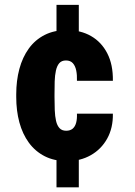

<svg xmlns="http://www.w3.org/2000/svg" viewBox="-20 -664 563 803"><path d="M309.6 -643.6V-501H216.3V-643.6ZM309.6 -22.5V119.6H216.3V-22.5ZM256.8 -117.2Q273.4 -117.2 283.7 -125.7Q293.9 -134.3 298.3 -150.1Q302.7 -166 301.8 -188.5H452.1Q453.1 -128.9 428.2 -84.2Q403.3 -39.6 359.6 -14.9Q315.9 9.8 260.7 9.8Q207 9.8 167.2 -10.5Q127.4 -30.8 100.8 -67.1Q74.2 -103.5 61 -152.3Q47.9 -201.2 47.9 -258.3V-269.5Q47.9 -326.7 61 -375.7Q74.2 -424.8 100.6 -461.2Q127 -497.6 166.7 -517.8Q206.5 -538.1 259.8 -538.1Q317.4 -538.1 360.8 -513.2Q404.3 -488.3 428.7 -440.9Q453.1 -393.6 452.1 -326.2H301.8Q302.7 -350.1 298.8 -369.1Q294.9 -388.2 284.7 -399.7Q274.4 -411.1 255.9 -411.1Q237.8 -411.1 228 -399.9Q218.3 -388.7 213.9 -368.9Q209.5 -349.1 208.7 -323.7Q208 -298.3 208 -269.5V-258.3Q208 -229 209 -203.4Q210 -177.7 214.4 -158.4Q218.8 -139.2 228.8 -128.2Q238.8 -117.2 256.8 -117.2Z"/></svg>

Font: Roboto Condensed Black
Style: Regular
Weight: 900
Designer: Christian Robertson
Foundry: Google
Version: Version 3.008; 2023